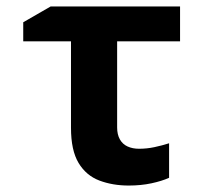

<svg xmlns="http://www.w3.org/2000/svg" viewBox="-20 -565 640 595"><path d="M379 10Q329 10 288 -5.5Q247 -21 223.5 -60Q200 -99 200 -169V-437H52V-496L137 -545H538V-437H343V-170Q343 -148 351.5 -133Q360 -118 375.5 -111Q391 -104 411 -104Q435 -104 458.5 -109Q482 -114 504 -121V-14Q482 -4 449.5 3Q417 10 379 10Z"/></svg>

Font: Noto Sans Mono
Style: Bold
Weight: 700
Designer: Monotype Design Team
Foundry: Monotype Imaging Inc.
Version: Version 2.014